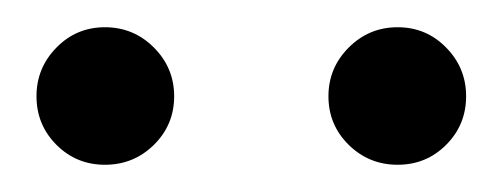

<svg xmlns="http://www.w3.org/2000/svg" viewBox="-20 -706 369 141"><path d="M307.6 -599.6Q293 -585 272 -585Q251 -585 236.1 -599.6Q221.2 -614.3 221.2 -635.3Q221.2 -656.2 236.1 -671.1Q251 -686 272 -686Q293 -686 307.6 -671.1Q322.3 -656.2 322.3 -635.3Q322.3 -614.3 307.6 -599.6ZM93 -599.6Q78.1 -585 57.1 -585Q36.1 -585 21.5 -599.6Q6.8 -614.3 6.8 -635.3Q6.8 -656.2 21.5 -671.1Q36.1 -686 57.1 -686Q78.1 -686 93 -671.1Q107.9 -656.2 107.9 -635.3Q107.9 -614.3 93 -599.6Z"/></svg>

Font: Spartan MB Med
Style: Regular
Weight: 500
Designer: Matt Bailey, Mirko Velimirovic
Foundry: Matt Bailey
Version: Version 1.005